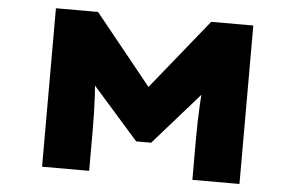

<svg xmlns="http://www.w3.org/2000/svg" viewBox="-50 -773 1300 845"><g transform="rotate(5 600.0 -350.0)"><path d="M164 0V-700H350L669 -305H531L850 -700H1036V0H828V-177Q828 -260 832 -333Q836 -406 848 -482L869 -415L633 -147H567L327 -419L352 -482Q364 -406 368 -333Q372 -260 372 -177V0Z"/></g></svg>

Font: Lexend Zetta Black
Style: Regular
Weight: 900
Designer: Bonnie Shaver-Troup, Thomas Jockin
Foundry: Lexend
Version: Version 1.007